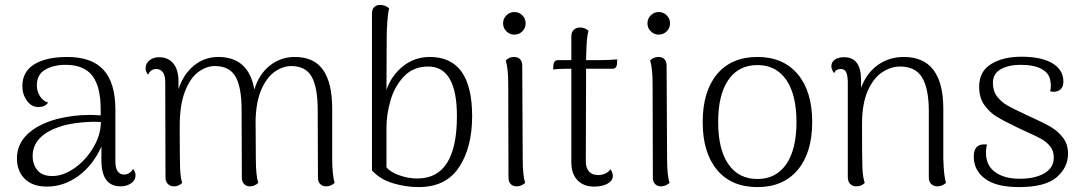

<svg xmlns="http://www.w3.org/2000/svg" viewBox="-20 -749 4410 782"><path d="M532 -34Q532 -15 514 -2.5Q496 10 471 10Q393 10 393 -97V-152Q359 -76 299.5 -32.5Q240 11 171 11Q113 11 81 -20.5Q49 -52 49 -104Q49 -161 91.5 -202Q134 -243 211 -264Q277 -281 347 -281Q362 -281 390 -279V-305Q390 -396 356 -440.5Q322 -485 247 -485Q199 -485 164.5 -465.5Q130 -446 130 -401Q130 -379 142 -358.5Q154 -338 176 -331Q163 -313 137 -313Q108 -313 89.5 -339Q71 -365 71 -398Q71 -457 119.5 -487Q168 -517 254 -517Q354 -517 402 -464Q450 -411 450 -302V-91Q450 -38 487 -38Q496 -38 506 -44Q516 -50 522 -61Q532 -50 532 -34ZM391 -252 367 -253Q329 -253 288.5 -247.5Q248 -242 221 -232Q169 -215 141 -185Q113 -155 113 -114Q113 -79 132.5 -55.5Q152 -32 193 -32Q237 -32 283 -64Q329 -96 359.5 -147Q390 -198 391 -252Z M1343 -4Q1327 10 1309 10Q1293 10 1284 0.5Q1275 -9 1275 -25L1274 -301Q1274 -391 1250 -435.5Q1226 -480 1166 -480Q1133 -480 1100.5 -458Q1068 -436 1045.5 -386.5Q1023 -337 1021 -259L1022 -103Q1022 -34 1032 -4Q1016 10 998 10Q983 10 974 0.5Q965 -9 965 -25L964 -301Q964 -393 939.5 -436.5Q915 -480 855 -480Q821 -480 788 -456Q755 -432 733.5 -377Q712 -322 712 -236Q712 -103 713.5 -64.5Q715 -26 722 -4Q708 10 688 10Q673 10 663.5 0Q654 -10 654 -27L653 -415Q653 -441 643.5 -454.5Q634 -468 616 -468Q605 -468 596 -461.5Q587 -455 583 -444Q573 -458 573 -471Q573 -491 589 -503.5Q605 -516 628 -516Q665 -516 686 -490.5Q707 -465 707 -417V-386Q727 -447 770 -482Q813 -517 869 -517Q993 -517 1016 -384Q1034 -446 1078.5 -481.5Q1123 -517 1181 -517Q1259 -517 1296 -464Q1333 -411 1333 -306V-103Q1333 -38 1343 -4Z M1495 -55V-694Q1495 -711 1504 -720Q1513 -729 1528 -729Q1549 -729 1565 -715Q1560 -697 1557.5 -660.5Q1555 -624 1555 -595L1554 -383Q1574 -441 1621 -479Q1668 -517 1731 -517Q1903 -517 1903 -276Q1903 -148 1849.5 -67.5Q1796 13 1685 13Q1632 13 1579.5 -3Q1527 -19 1495 -55ZM1841 -276Q1841 -478 1724 -478Q1664 -478 1626 -438.5Q1588 -399 1571 -341.5Q1554 -284 1554 -228V-68Q1568 -49 1605 -35.5Q1642 -22 1680 -22Q1841 -22 1841 -276Z M2029 -654Q2029 -673 2042.5 -686.5Q2056 -700 2075 -700Q2094 -700 2107.5 -686.5Q2121 -673 2121 -654Q2121 -635 2107.5 -621.5Q2094 -608 2075 -608Q2056 -608 2042.5 -621.5Q2029 -635 2029 -654ZM2119 -4Q2103 10 2084 10Q2069 10 2060 0.5Q2051 -9 2051 -25L2050 -405Q2050 -470 2040 -503Q2054 -517 2074 -517Q2089 -517 2098 -508Q2107 -499 2107 -482L2109 -103Q2109 -34 2119 -4Z M2494 -507 2493 -488Q2492 -479 2487.5 -474Q2483 -469 2476 -469H2367V-427L2366 -91Q2366 -65 2379 -50.5Q2392 -36 2416 -36Q2432 -36 2446 -42.5Q2460 -49 2466 -60Q2476 -46 2476 -33Q2476 -13 2454.5 -1Q2433 11 2400 11Q2357 11 2332 -15Q2307 -41 2307 -88V-469H2293Q2252 -469 2233 -466L2234 -485Q2235 -494 2239.5 -499Q2244 -504 2252 -504H2307V-602Q2307 -618 2317 -627.5Q2327 -637 2343 -637Q2363 -637 2377 -623Q2372 -608 2370 -581Q2368 -554 2367 -504H2423Q2437 -504 2458.5 -505Q2480 -506 2494 -507Z M2617 -654Q2617 -673 2630.5 -686.5Q2644 -700 2663 -700Q2682 -700 2695.5 -686.5Q2709 -673 2709 -654Q2709 -635 2695.5 -621.5Q2682 -608 2663 -608Q2644 -608 2630.5 -621.5Q2617 -635 2617 -654ZM2707 -4Q2691 10 2672 10Q2657 10 2648 0.5Q2639 -9 2639 -25L2638 -405Q2638 -470 2628 -503Q2642 -517 2662 -517Q2677 -517 2686 -508Q2695 -499 2695 -482L2697 -103Q2697 -34 2707 -4Z M2842 -252Q2842 -377 2900.5 -447Q2959 -517 3065 -517Q3170 -517 3229 -447Q3288 -377 3288 -252Q3288 -127 3229 -57Q3170 13 3065 13Q2959 13 2900.5 -57Q2842 -127 2842 -252ZM3224 -252Q3224 -363 3182.5 -423.5Q3141 -484 3065 -484Q2988 -484 2946.5 -423.5Q2905 -363 2905 -252Q2905 -141 2946.5 -80.5Q2988 -20 3065 -20Q3141 -20 3182.5 -80.5Q3224 -141 3224 -252Z M3833 -4Q3817 10 3798 10Q3783 10 3773 0.5Q3763 -9 3763 -25V-301Q3762 -391 3735 -434.5Q3708 -478 3646 -478Q3609 -478 3573.5 -455Q3538 -432 3514.5 -379.5Q3491 -327 3491 -244Q3491 -106 3492.5 -66.5Q3494 -27 3502 -4Q3488 10 3468 10Q3452 10 3442.5 0Q3433 -10 3433 -27V-417Q3432 -445 3425.5 -456.5Q3419 -468 3404 -468Q3385 -468 3377 -451Q3366 -467 3366 -479Q3366 -496 3380 -506Q3394 -516 3418 -516Q3487 -516 3487 -423V-391Q3509 -451 3555 -484Q3601 -517 3661 -517Q3822 -517 3822 -306V-103Q3824 -31 3833 -4Z M3946 -111Q3946 -161 3988 -161Q3996 -161 4000 -160Q3995 -144 3996 -122Q3997 -74 4034 -47.5Q4071 -21 4133 -21Q4196 -21 4234 -43.5Q4272 -66 4272 -107Q4272 -134 4257.5 -152.5Q4243 -171 4220.5 -183.5Q4198 -196 4159 -213L4123 -230Q4065 -258 4037.5 -275Q4010 -292 3989 -321.5Q3968 -351 3968 -396Q3968 -458 4016.5 -488Q4065 -518 4140 -518Q4221 -518 4266 -491.5Q4311 -465 4311 -417Q4311 -384 4284 -377Q4276 -375 4271 -375Q4267 -375 4257 -377Q4260 -388 4260 -398Q4260 -408 4259 -412Q4257 -448 4225 -466.5Q4193 -485 4137 -485Q4088 -485 4056 -467Q4024 -449 4024 -411Q4024 -378 4041.5 -355.5Q4059 -333 4083 -319.5Q4107 -306 4156 -283L4184 -270Q4233 -248 4261.5 -231Q4290 -214 4310 -187.5Q4330 -161 4330 -123Q4330 -67 4283.5 -27Q4237 13 4130 13Q4037 13 3991.5 -21.5Q3946 -56 3946 -111Z"/></svg>

Font: Arima Madurai Light
Style: Regular
Weight: 300
Designer: Joana Correia and Natanael Gama
Foundry: NDISCOVER
Version: Version 1.020